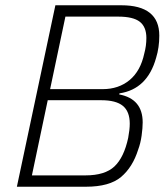

<svg xmlns="http://www.w3.org/2000/svg" viewBox="-20 -708 635 728"><path d="M190 -688H440Q584 -688 584 -573Q584 -528 572 -489Q539 -370 433 -354L432 -350Q521 -333 521 -244Q521 -223 517 -194Q513 -165 504 -141Q483 -74 439 -37Q395 0 306 0H44ZM527 -505Q535 -534 535 -564Q535 -606 510 -625.5Q485 -645 428 -645H228L170 -370H369Q430 -370 471.5 -404.5Q513 -439 527 -505ZM466 -185Q472 -217 472 -239Q472 -285 446 -306.5Q420 -328 364 -328H161L101 -43H304Q378 -43 414 -77Q450 -111 466 -185Z"/></svg>

Font: Saira Semi Condensed ExtraLight
Style: Italic
Weight: 200
Width: 4
Italic angle: -12°
Designer: Hector Gatti with collaboration of the Omnibus-Type team
Foundry: Omnibus-Type
Version: Version 1.001; ttfautohint (v1.8)